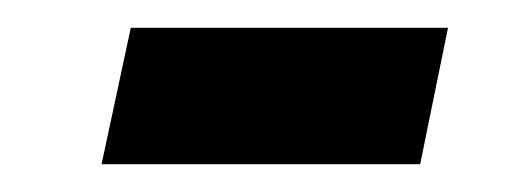

<svg xmlns="http://www.w3.org/2000/svg" viewBox="-20 -354 375 138"><path d="M53 -236 74 -334H302L282 -236Z"/></svg>

Font: Saira Semi Condensed Medium
Style: Italic
Weight: 500
Width: 4
Italic angle: -12°
Designer: Hector Gatti with collaboration of the Omnibus-Type team
Foundry: Omnibus-Type
Version: Version 1.001; ttfautohint (v1.8)